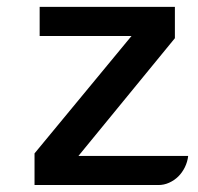

<svg xmlns="http://www.w3.org/2000/svg" viewBox="-20 -531 569 551"><path d="M79.1 -90.8 357.4 -427.7H93.8V-511.2H481.9V-421.4L205.1 -83.5H520Q518.1 -66.4 510.5 -51Q502.9 -35.6 491.5 -24.4Q480 -13.2 465.3 -6.6Q450.7 0 434.6 0H79.1Z"/></svg>

Font: Atomic Age
Style: Regular
Weight: 400
Designer: James Grieshaber
Foundry: James Grieshaber
Version: Version 1.008; ttfautohint (v1.4.1) -l 6 -r 46 -G 0 -x 0 -H 